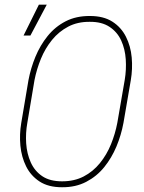

<svg xmlns="http://www.w3.org/2000/svg" viewBox="-20 -789 617 820"><path d="M538.6 -446.3 507.3 -264.2Q497.6 -211.9 477.3 -163.3Q457 -114.7 425.3 -75.4Q393.6 -36.1 348.4 -12.5Q303.2 11.2 244.6 10.7Q186.5 10.7 148.9 -13.9Q111.3 -38.6 91.6 -78.4Q71.8 -118.2 67.1 -166.7Q62.5 -215.3 70.8 -264.2L101.6 -446.8Q111.3 -498 131.3 -546.6Q151.4 -595.2 183.3 -635Q215.3 -674.8 260.3 -698Q305.2 -721.2 364.3 -720.7Q422.4 -720.7 460 -696.5Q497.6 -672.4 517.8 -632.3Q538.1 -592.3 542.5 -543.7Q546.9 -495.1 538.6 -446.3ZM481 -264.2 512.7 -447.8Q520 -491.2 517.1 -535.4Q514.2 -579.6 497.6 -616Q481 -652.3 447.8 -674.3Q414.6 -696.3 363.3 -695.8Q311.5 -696.3 271.5 -675.3Q231.4 -654.3 202.4 -618.7Q173.3 -583 155 -538.6Q136.7 -494.1 127.4 -447.3L96.7 -264.2Q88.9 -220.7 91.8 -176.8Q94.7 -132.8 111.3 -95.7Q127.9 -58.6 160.4 -36.6Q192.9 -14.6 245.1 -14.6Q297.4 -14.6 337.4 -35.4Q377.4 -56.2 406.7 -92.3Q436 -128.4 454.1 -173.1Q472.2 -217.8 481 -264.2ZM80.6 -637.2 146 -769H179.7L109.9 -637.2Z"/></svg>

Font: Roboto Condensed Thin
Style: Italic
Weight: 250
Italic angle: -12°
Designer: Christian Robertson
Foundry: Google
Version: Version 3.008; 2023